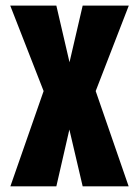

<svg xmlns="http://www.w3.org/2000/svg" viewBox="-20 -657 490 677"><path d="M225.1 -437.5 271.5 -637.2H434.1L317.4 -335.9L433.6 0H271.5L224.6 -200.2L178.7 0H16.6L133.8 -335.9L16.1 -637.2H178.7Z"/></svg>

Font: Oswald-Bold
Style: Bold
Weight: 700
Designer: vernon adams
Foundry: vernon adams
Version: Version 2.002; ttfautohint (v0.92.18-e454-dirty) -l 8 -r 50 